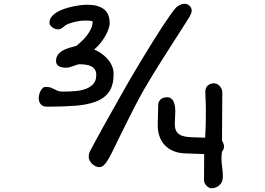

<svg xmlns="http://www.w3.org/2000/svg" viewBox="-20 -809 1386 1005"><path d="M444.3 11.7Q444.3 4.4 446.3 -3.7Q448.2 -11.7 453.1 -21Q460.9 -36.1 476.6 -65.2Q492.2 -94.2 512.2 -130.4Q532.2 -166.5 554.7 -206.5Q577.1 -246.6 598.1 -283.7Q619.1 -320.8 636.7 -351.8Q654.3 -382.8 665 -400.9Q673.8 -416 691.2 -445.3Q708.5 -474.6 730.5 -510.7Q752.4 -546.9 776.9 -586.2Q801.3 -625.5 824.7 -661.6Q848.1 -697.8 868.4 -726.6Q888.7 -755.4 901.9 -770Q903.3 -771.5 907.5 -774.7Q911.6 -777.8 917.5 -781Q923.3 -784.2 930.7 -786.6Q938 -789.1 945.8 -789.1Q955.1 -789.1 962.2 -785.6Q969.2 -782.2 973.9 -777.1Q978.5 -772 981 -765.6Q983.4 -759.3 983.4 -753.9Q983.4 -746.6 980.7 -739.3Q978 -731.9 973.6 -724.1Q969.2 -716.3 955.6 -694.8Q941.9 -673.3 922.1 -642.6Q902.3 -611.8 878.2 -574Q854 -536.1 828.6 -496.1Q803.2 -456.1 778.6 -415.8Q753.9 -375.5 733.4 -339.8Q723.1 -321.8 709.2 -296.1Q695.3 -270.5 679.9 -240.5Q664.6 -210.4 648.4 -178Q632.3 -145.5 616.7 -114.3Q593.8 -68.8 577.9 -35.2Q562 -1.5 549.1 21Q536.1 43.5 524.4 54.7Q512.7 65.9 499 65.9Q490.2 65.9 480.5 61.3Q470.7 56.6 462.6 49.1Q454.6 41.5 449.5 31.7Q444.3 22 444.3 11.7ZM225.6 -250.5Q211.9 -250.5 203.6 -255.1Q195.3 -259.8 190.7 -266.8Q186 -273.9 184.3 -282Q182.6 -290 182.6 -297.4Q182.6 -302.7 184.8 -312.3Q187 -321.8 191.4 -331.1Q195.8 -340.3 202.6 -347.2Q209.5 -354 219.2 -354Q237.3 -354 247.1 -350.1Q256.8 -346.2 264.6 -341.8Q272.5 -337.4 282.2 -333.5Q292 -329.6 311 -329.6Q339.4 -329.6 369.9 -331.8Q400.4 -334 425.8 -342.5Q451.2 -351.1 467.5 -368.4Q483.9 -385.7 483.9 -416.5Q483.9 -433.6 476.8 -444.6Q469.7 -455.6 458 -461.7Q446.3 -467.8 430.7 -470.2Q415 -472.7 397.9 -472.7Q390.1 -472.7 381.8 -469.7Q373.5 -466.8 364.5 -463.6Q355.5 -460.4 345.9 -457.5Q336.4 -454.6 326.2 -454.6Q300.8 -454.6 287.1 -463.1Q273.4 -471.7 273.4 -489.7Q273.4 -509.3 283.2 -522.5Q293 -535.6 308.3 -544.4Q323.7 -553.2 342.8 -558.8Q361.8 -564.5 379.9 -568.8Q393.1 -579.6 408.2 -593.8Q423.3 -607.9 435.8 -624.5Q448.2 -641.1 456.5 -659.2Q464.8 -677.2 464.8 -695.8Q464.8 -697.8 460 -699Q455.1 -700.2 448.2 -700.7Q441.4 -701.2 434.3 -701.2Q427.2 -701.2 422.9 -701.2Q411.1 -701.2 397.7 -699.5Q384.3 -697.8 371.1 -694.6Q357.9 -691.4 345.7 -687Q333.5 -682.6 324.2 -677.7Q319.3 -674.3 315.2 -670.4Q311 -666.5 306.2 -663.1Q301.3 -659.7 295.9 -657.5Q290.5 -655.3 283.7 -655.3Q276.9 -655.3 269 -658Q261.2 -660.6 254.4 -665.5Q247.6 -670.4 243.2 -676.5Q238.8 -682.6 238.8 -689.9Q238.8 -707 249.8 -720.9Q260.7 -734.9 278.3 -745.4Q295.9 -755.9 317.9 -763.2Q339.8 -770.5 361.8 -775.1Q383.8 -779.8 403.6 -782Q423.3 -784.2 436.5 -784.2Q493.2 -784.2 523.7 -761Q554.2 -737.8 554.2 -686.5Q554.2 -676.3 548.8 -659.7Q543.5 -643.1 533.2 -624.3Q522.9 -605.5 507.8 -585.9Q492.7 -566.4 473.1 -549.8Q489.7 -543 507.6 -531.2Q525.4 -519.5 540.3 -503.4Q555.2 -487.3 564.9 -466.8Q574.7 -446.3 574.7 -421.9Q574.7 -363.3 551.3 -329.1Q527.8 -294.9 482.9 -277.6Q438 -260.3 373 -255.4Q308.1 -250.5 225.6 -250.5ZM808.1 -260.3Q808.6 -276.9 820.3 -288.3Q832 -299.8 855.5 -299.8Q867.7 -299.8 875.7 -293.7Q883.8 -287.6 888.7 -277.3Q893.6 -267.1 895.5 -253.4Q897.5 -239.7 897.5 -224.1Q897.5 -208.5 896.2 -191.2Q895 -173.8 895 -160.2Q895 -138.2 901.6 -125Q908.2 -111.8 920.7 -104.2Q933.1 -96.7 951.2 -93.8Q969.2 -90.8 992.7 -90.3L1053.7 -88.4Q1054.7 -100.6 1055.4 -117.2Q1056.2 -133.8 1056.6 -152.8Q1057.1 -171.9 1057.4 -192.1Q1057.6 -212.4 1057.6 -231.9Q1057.6 -263.2 1056.2 -288.1Q1054.7 -313 1054.7 -325.7Q1054.7 -351.1 1068.4 -362.1Q1082 -373 1100.6 -373Q1109.9 -373 1117.7 -368.4Q1125.5 -363.8 1131.3 -356.9Q1137.2 -350.1 1140.4 -342Q1143.6 -334 1143.6 -327.1Q1143.6 -260.3 1142.8 -199Q1142.1 -137.7 1142.1 -72.3Q1146.5 -66.4 1149.7 -57.6Q1152.8 -48.8 1152.8 -40.5Q1152.8 -35.2 1149.7 -27.8Q1146.5 -20.5 1141.6 -15.1Q1140.6 -2.9 1139.9 6.8Q1139.2 16.6 1139.2 21Q1139.2 41 1142.8 64.7Q1146.5 88.4 1146.5 116.7Q1146.5 143.6 1129.2 159.9Q1111.8 176.3 1086.4 176.3Q1080.1 176.3 1073.2 172.6Q1066.4 168.9 1060.8 163.1Q1055.2 157.2 1051.5 149.7Q1047.9 142.1 1047.9 134.8L1048.8 -2.4Q1022.9 -3.4 997.3 -4.4Q971.7 -5.4 945.8 -6.3Q912.1 -7.8 885.7 -19.3Q859.4 -30.8 841.3 -50.5Q823.2 -70.3 814 -97.7Q804.7 -125 805.7 -158.2Z"/></svg>

Font: Short Stack
Style: Regular
Weight: 400
Designer: James Grieshaber
Foundry: James Grieshaber
Version: Version 1.002